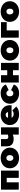

<svg xmlns="http://www.w3.org/2000/svg" viewBox="2632 -3230 607 5912"><g transform="rotate(-90 2936.0 -273.5)"><path d="M640 -547V0H415V-371H278V0H53V-547Z M710 -274Q710 -336 734 -388Q758 -440 800.5 -477.5Q843 -515 901 -536Q959 -557 1028 -557Q1097 -557 1155.5 -536Q1214 -515 1256.5 -477.5Q1299 -440 1322.5 -388Q1346 -336 1346 -274Q1346 -212 1322.5 -160Q1299 -108 1256.5 -70Q1214 -32 1155.5 -11Q1097 10 1028 10Q959 10 901 -11Q843 -32 800.5 -70Q758 -108 734 -160Q710 -212 710 -274ZM1117 -274Q1117 -325 1092 -353Q1067 -381 1028 -381Q989 -381 964 -353Q939 -325 939 -274Q939 -223 964 -194.5Q989 -166 1028 -166Q1067 -166 1092 -194.5Q1117 -223 1117 -274Z M1972 -547V0H1747V-185Q1699 -157 1621 -157Q1502 -157 1444 -210.5Q1386 -264 1386 -380V-547H1611V-395Q1611 -354 1626.5 -338Q1642 -322 1675 -322Q1715 -322 1747 -337V-547Z M2650 -221H2270Q2295 -157 2380 -157Q2416 -157 2440.5 -166Q2465 -175 2494 -197L2612 -78Q2533 10 2373 10Q2298 10 2237 -11.5Q2176 -33 2132.5 -70.5Q2089 -108 2065.5 -160Q2042 -212 2042 -274Q2042 -336 2065.5 -388Q2089 -440 2130.5 -477.5Q2172 -515 2229 -536Q2286 -557 2352 -557Q2414 -557 2469 -538Q2524 -519 2565 -483Q2606 -447 2629.5 -394Q2653 -341 2653 -274Q2653 -269 2650 -221ZM2266 -330H2442Q2435 -364 2412 -383.5Q2389 -403 2354 -403Q2319 -403 2296 -384Q2273 -365 2266 -330Z M2698 -274Q2698 -336 2722 -388Q2746 -440 2789 -477.5Q2832 -515 2891.5 -536Q2951 -557 3021 -557Q3121 -557 3192 -514Q3263 -471 3290 -395L3115 -309Q3083 -381 3020 -381Q2980 -381 2953.5 -353Q2927 -325 2927 -274Q2927 -222 2953.5 -194Q2980 -166 3020 -166Q3083 -166 3115 -238L3290 -152Q3263 -76 3192 -33Q3121 10 3021 10Q2952 11 2892 -10Q2832 -31 2788.5 -69.5Q2745 -108 2721 -160Q2697 -212 2698 -274Z M3352 -547H3577V-355H3731V-547H3956V0H3731V-178H3577V0H3352Z M4026 -274Q4026 -336 4050 -388Q4074 -440 4116.5 -477.5Q4159 -515 4217 -536Q4275 -557 4344 -557Q4413 -557 4471.5 -536Q4530 -515 4572.5 -477.5Q4615 -440 4638.5 -388Q4662 -336 4662 -274Q4662 -212 4638.5 -160Q4615 -108 4572.5 -70Q4530 -32 4471.5 -11Q4413 10 4344 10Q4275 10 4217 -11Q4159 -32 4116.5 -70Q4074 -108 4050 -160Q4026 -212 4026 -274ZM4433 -274Q4433 -325 4408 -353Q4383 -381 4344 -381Q4305 -381 4280 -353Q4255 -325 4255 -274Q4255 -223 4280 -194.5Q4305 -166 4344 -166Q4383 -166 4408 -194.5Q4433 -223 4433 -274Z M5210 -371H4957V0H4732V-547H5210Z M5219 -274Q5219 -336 5243 -388Q5267 -440 5309.5 -477.5Q5352 -515 5410 -536Q5468 -557 5537 -557Q5606 -557 5664.5 -536Q5723 -515 5765.5 -477.5Q5808 -440 5831.5 -388Q5855 -336 5855 -274Q5855 -212 5831.5 -160Q5808 -108 5765.5 -70Q5723 -32 5664.5 -11Q5606 10 5537 10Q5468 10 5410 -11Q5352 -32 5309.5 -70Q5267 -108 5243 -160Q5219 -212 5219 -274ZM5626 -274Q5626 -325 5601 -353Q5576 -381 5537 -381Q5498 -381 5473 -353Q5448 -325 5448 -274Q5448 -223 5473 -194.5Q5498 -166 5537 -166Q5576 -166 5601 -194.5Q5626 -223 5626 -274Z"/></g></svg>

Font: CMG Sans Black
Style: Regular
Weight: 900
Designer: Julieta Ulanovsky
Foundry: Julieta Ulanovsky
Version: Version 7.200